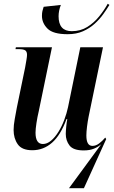

<svg xmlns="http://www.w3.org/2000/svg" viewBox="-20 -786 603 1016"><path d="M338 -605Q261 -605 231.5 -634.5Q202 -664 202 -702Q202 -717 204.5 -727.5Q207 -738 211 -750L302 -760Q290 -729 290 -700Q290 -621 360 -621Q406 -621 442 -643.5Q478 -666 505 -699.5Q532 -733 550 -766L559 -760Q545 -737 526 -710.5Q507 -684 480.5 -660Q454 -636 419 -620.5Q384 -605 338 -605ZM516 -23Q500 -9 477.5 0.5Q455 10 423 10Q368 10 348 -16Q328 -42 328 -77Q328 -91 330.5 -116Q333 -141 336 -156H332Q301 -71 255.5 -31Q210 9 151 9Q96 9 74 -22.5Q52 -54 52 -98Q52 -123 58 -156Q64 -189 69 -216L113 -429Q117 -452 120 -469.5Q123 -487 123 -496Q123 -513 113.5 -519.5Q104 -526 79 -526H62L64 -536H255L185 -197Q178 -168 173 -135.5Q168 -103 168 -84Q168 -24 207 -24Q229 -24 250 -41.5Q271 -59 289 -88Q307 -117 320 -151.5Q333 -186 340 -219L405 -536H525L449 -169Q444 -144 440.5 -116Q437 -88 437 -69Q437 -14 469 -14Q487 -14 504 -26.5Q521 -39 537 -58L542 -50L424 210H345Z"/></svg>

Font: Noto Serif Display Condensed SemiBold
Style: Italic
Weight: 600
Width: 3
Italic angle: -12°
Designer: Monotype Design Team
Foundry: Monotype Imaging Inc.
Version: Version 2.009